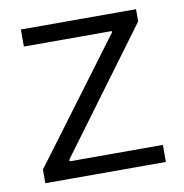

<svg xmlns="http://www.w3.org/2000/svg" viewBox="-66 -603 636 665"><g transform="rotate(-10 252.0 -270.5)"><path d="M41 -49 359 -475V-480H50V-540H455V-497L137 -67V-61H465V-1H41Z"/></g></svg>

Font: Encode Sans Wide
Style: Light
Weight: 300
Designer: Pablo Impallari, Andres Torresi
Foundry: Pablo Impallari, Andres Torresi
Version: Version 1.000; ttfautohint (v1.00) -l 8 -r 50 -G 200 -x 14 -